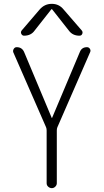

<svg xmlns="http://www.w3.org/2000/svg" viewBox="-20 -975 540 995"><path d="M309.6 -925.8 404.3 -816.4Q410.2 -808.6 406.2 -799.3Q402.3 -790 391.6 -790Q356.4 -790 336.9 -816.4L250 -926.8Q249 -927.7 248 -927.7L246.1 -926.8L159.2 -816.4Q140.6 -790 104.5 -790Q95.7 -790 90.8 -798.8Q85.9 -807.6 91.8 -816.4L185.5 -925.8Q210.9 -955.1 248.5 -955.1Q286.1 -955.1 309.6 -925.8ZM218.8 -315.4 48.8 -704.1Q45.9 -712.9 51.3 -721.7Q56.6 -730.5 66.4 -730.5Q94.7 -730.5 105.5 -704.1L248 -364.3Q248 -363.3 249 -363.3Q250 -363.3 250 -364.3L393.6 -705.1Q403.3 -730.5 430.7 -730.5Q440.4 -730.5 445.8 -722.2Q451.2 -713.9 447.3 -705.1L277.3 -315.4Q274.4 -308.6 274.4 -298.8V-25.4Q274.4 -15.6 266.6 -7.8Q258.8 0 248.5 0Q238.3 0 230 -7.3Q221.7 -14.6 221.7 -25.4V-298.8Q221.7 -308.6 218.8 -315.4Z"/></svg>

Font: Rounded-X Mgen+ 1m light
Style: Regular
Weight: 200
Designer: [Source Han Sans]
Ryoko NISHIZUKA  (kana & ideographs); Paul D. Hunt (Latin, Greek & Cyrillic); Wenlong ZHANG  (bopomofo
Version: Version 1.059.20150602